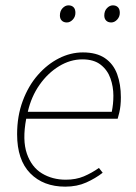

<svg xmlns="http://www.w3.org/2000/svg" viewBox="-20 -686 508 718"><path d="M224 12Q142 12 93 -38Q44 -88 44 -184Q44 -252 65 -308.5Q86 -365 121.5 -405.5Q157 -446 200.5 -468Q244 -490 290 -490Q341 -490 372.5 -468.5Q404 -447 418 -409Q432 -371 432 -322Q432 -306 430.5 -291.5Q429 -277 426 -264.5Q423 -252 420 -242H78Q63 -162 80.5 -111.5Q98 -61 137 -37.5Q176 -14 226 -14Q264 -14 293.5 -26.5Q323 -39 350 -58L364 -40Q337 -19 302.5 -3.5Q268 12 224 12ZM84 -268H398Q401 -283 402.5 -297.5Q404 -312 404 -328Q404 -362 393 -393Q382 -424 356.5 -444Q331 -464 288 -464Q243 -464 201 -438.5Q159 -413 128 -369Q97 -325 84 -268ZM230 -602Q218 -602 211 -609Q204 -616 204 -628Q204 -645 214 -655.5Q224 -666 236 -666Q248 -666 255 -659Q262 -652 262 -638Q262 -623 252 -612.5Q242 -602 230 -602ZM396 -602Q384 -602 377 -609Q370 -616 370 -628Q370 -645 380 -655.5Q390 -666 402 -666Q414 -666 421 -659Q428 -652 428 -638Q428 -623 418 -612.5Q408 -602 396 -602Z"/></svg>

Font: Source Sans Variable
Style: Italic
Weight: 200
Italic angle: -11°
Designer: Paul D. Hunt
Foundry: Adobe Systems Incorporated
Version: Version 3.006;hotconv 1.0.111;makeotfexe 2.5.65597